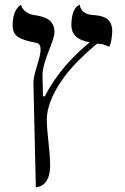

<svg xmlns="http://www.w3.org/2000/svg" viewBox="-20 -582 522 804"><path d="M176 -81C176 -146 217 -230 291 -310C309 -329 346 -367 387 -399C405 -399 419 -395 437 -386C446 -397 450 -440 450 -450C450 -506 413 -516 371 -519C346 -520 318 -530 314 -562C314 -562 279 -556 279 -476C279 -437 305 -413 356 -405C287 -349 214 -271 168 -179H160L158 -267C158 -328 208 -408 208 -448C208 -502 163 -513 123 -519C104 -521 74 -535 68 -562C68 -562 33 -547 33 -476C33 -431 59 -417 130 -403C145 -401 150 -389 150 -375C150 -336 120 -277 120 -235V-233L130 202C137 202 190 199 190 111C190 53 176 -27 176 -81Z"/></svg>

Font: Libertinus Serif
Style: Regular
Weight: 400
Designer: Philipp H. Poll
Foundry: Khaled Hosny
Version: Version 6.2